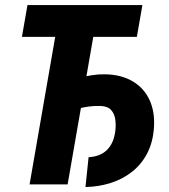

<svg xmlns="http://www.w3.org/2000/svg" viewBox="-20 -731 668 761"><path d="M236.8 -285.2 247.6 -408.7Q271.5 -416.5 296.1 -422.9Q320.8 -429.2 345.7 -433.1Q370.6 -437 396 -436.5Q460.9 -435.5 506.3 -408.4Q551.8 -381.3 573.5 -333Q595.2 -284.7 589.8 -219.7Q585 -163.6 562.3 -121.1Q539.6 -78.6 502.9 -49.8Q466.3 -21 418.9 -5.9Q371.6 9.3 318.8 10.3L331.1 -107.9Q355.5 -109.4 373.8 -116.9Q392.1 -124.5 405 -137.7Q418 -150.9 426 -169.4Q434.1 -188 437 -211.4Q439.9 -234.4 437 -256.8Q434.1 -279.3 420.9 -294.4Q407.7 -309.6 379.9 -311Q355 -312 330.8 -308.6Q306.6 -305.2 283.2 -298.8Q259.8 -292.5 236.8 -285.2ZM371.6 -710.9 248 0H97.2L220.7 -710.9ZM544.4 -710.9 522.5 -585H66.9L88.9 -710.9Z"/></svg>

Font: Roboto Condensed ExtraBold
Style: Italic
Weight: 800
Italic angle: -12°
Designer: Christian Robertson
Foundry: Google
Version: Version 3.008; 2023